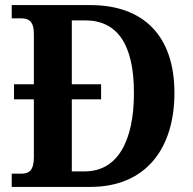

<svg xmlns="http://www.w3.org/2000/svg" viewBox="-20 -734 756 754"><path d="M26 0H335C552 0 665 -150 665 -369C665 -596 541 -714 335 -714H26V-662H63C91 -662 113 -652 113 -601V-403H35V-344H113V-116C113 -63 92 -52 65 -52H26ZM313 -61H262V-344H377V-403H262V-654H314C440 -654 506 -561 506 -369C506 -177 440 -61 313 -61Z"/></svg>

Font: Noto Serif Bengali SemiCondensed
Style: Bold
Weight: 700
Width: 4
Designer: Juan Bruce, Universal Thirst, Indian Type Foundry and the Monotype Design Team.
Foundry: Monotype Imaging Inc.
Version: Version 2.003